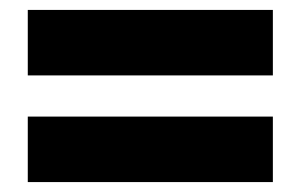

<svg xmlns="http://www.w3.org/2000/svg" viewBox="-20 -543 606 387"><path d="M530 -308H36V-176H530ZM530 -523H36V-391H530Z"/></svg>

Font: Bluebird
Style: SfBd
Weight: 700
Designer: Jasper
Foundry: Cannot Into Space Fonts
Version: Version 0.98